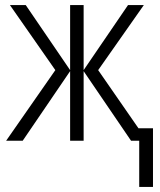

<svg xmlns="http://www.w3.org/2000/svg" viewBox="-20 -552 626 753"><path d="M544 -532H482L308 -277V-532H255V-277L81 -532H19L197 -277L4 0H69L255 -273V0H308V-273L494 0H526V181H580V-49H523L365 -277Z"/></svg>

Font: Noto Sans Display SemiCondensed Light
Style: Regular
Weight: 300
Width: 4
Designer: Monotype Design Team
Foundry: Monotype Imaging Inc.
Version: Version 1.900